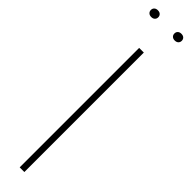

<svg xmlns="http://www.w3.org/2000/svg" viewBox="-326 -844 809 809"><g transform="rotate(45 78.0 -440.0)"><path d="M91.8 0H64V-711.9H91.8ZM23.9 -845.5Q18.1 -839.8 7.8 -839.8Q-2.4 -839.8 -8.3 -845.5Q-14.2 -851.1 -14.2 -859.9Q-14.2 -868.7 -8.3 -874.3Q-2.4 -879.9 7.8 -879.9Q18.1 -879.9 23.9 -874.3Q29.8 -868.7 29.8 -859.9Q29.8 -851.1 23.9 -845.5ZM164.1 -845.5Q158.2 -839.8 147.9 -839.8Q137.7 -839.8 131.8 -845.5Q126 -851.1 126 -859.9Q126 -868.7 131.8 -874.3Q137.7 -879.9 147.9 -879.9Q158.2 -879.9 164.1 -874.3Q169.9 -868.7 169.9 -859.9Q169.9 -851.1 164.1 -845.5Z"/></g></svg>

Font: Creato Display Thin
Style: Regular
Weight: 265
Version: Version 1.000